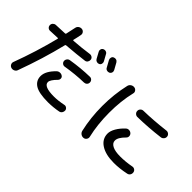

<svg xmlns="http://www.w3.org/2000/svg" viewBox="-45 -1433 2090 2090"><g transform="rotate(45 1000.0 -388.5)"><path d="M719.7 -677.7Q685.5 -739.3 679.7 -751Q671.9 -765.6 676.8 -781.7Q681.6 -797.9 697.3 -805.7Q712.9 -813.5 729.5 -808.6Q746.1 -803.7 753.9 -789.1Q789.1 -725.6 794.9 -714.8Q802.7 -700.2 797.9 -682.6Q793 -665 776.9 -658.2Q760.7 -651.4 744.1 -657.2Q727.5 -663.1 719.7 -677.7ZM839.8 -821.3Q855.5 -829.1 872.6 -824.2Q889.6 -819.3 899.4 -802.7Q936.5 -735.4 941.4 -726.6Q949.2 -710.9 943.8 -694.3Q938.5 -677.7 921.9 -669.9Q906.2 -663.1 889.2 -668.5Q872.1 -673.8 864.3 -690.4Q851.6 -715.8 823.2 -764.6Q815.4 -779.3 819.8 -796.9Q824.2 -814.5 839.8 -821.3ZM144.5 -536.1Q126 -535.2 112.8 -547.9Q99.6 -560.5 99.6 -579.6Q99.6 -598.6 112.8 -611.8Q126 -625 144.5 -626Q210.9 -627.9 280.3 -631.8Q289.1 -631.8 291 -639.6Q306.6 -713.9 315.4 -752Q319.3 -773.4 336.4 -785.6Q353.5 -797.9 375 -795.9Q394.5 -793.9 406.7 -777.8Q418.9 -761.7 415 -742.2Q412.1 -728.5 405.8 -696.3Q399.4 -664.1 394.5 -647.5Q392.6 -640.6 401.4 -639.6Q523.4 -648.4 630.9 -664.1Q649.4 -666 664.6 -654.8Q679.7 -643.6 680.7 -625Q682.6 -606.4 671.9 -591.3Q661.1 -576.2 641.6 -574.2Q539.1 -560.5 379.9 -547.9Q372.1 -547.9 370.1 -539.1Q304.7 -269.5 200.2 14.6Q193.4 34.2 173.8 43.5Q154.3 52.7 134.3 46.9Q114.3 41 105 22.9Q95.7 4.9 102.5 -13.7Q197.3 -266.6 264.6 -533.2Q266.6 -541 258.8 -541Q179.7 -537.1 144.5 -536.1ZM875 -40Q877 -21.5 866.2 -5.4Q855.5 10.7 836.9 14.6Q761.7 29.3 679.7 30.3Q538.1 30.3 479 -7.3Q419.9 -44.9 419.9 -115.2Q419.9 -191.4 507.8 -276.4Q522.5 -290 543.5 -291Q564.5 -292 580.1 -280.3Q594.7 -270.5 595.7 -252.4Q596.7 -234.4 584 -220.7Q522.5 -159.2 522.5 -125Q522.5 -59.6 679.7 -59.6Q745.1 -59.6 825.2 -76.2Q842.8 -80.1 857.9 -68.8Q873 -57.6 875 -40ZM484.4 -410.2Q482.4 -428.7 493.7 -444.3Q504.9 -460 524.4 -462.9Q667 -486.3 804.7 -489.3Q823.2 -490.2 836.4 -477.1Q849.6 -463.9 849.6 -444.8Q849.6 -425.8 836.9 -413.1Q824.2 -400.4 804.7 -399.4Q672.9 -396.5 533.2 -373Q515.6 -370.1 501 -381.3Q486.3 -392.6 484.4 -410.2Z M1652.3 -9.8Q1525.4 -9.8 1451.7 -57.6Q1377.9 -105.5 1377.9 -188.5Q1377.9 -227.5 1405.3 -275.4Q1432.6 -323.2 1481.4 -368.2Q1496.1 -381.8 1516.6 -380.9Q1537.1 -379.9 1551.8 -366.2Q1565.4 -352.5 1565.9 -333.5Q1566.4 -314.5 1551.8 -300.8Q1487.3 -237.3 1488.3 -190.4Q1488.3 -152.3 1530.3 -130.4Q1572.3 -108.4 1652.3 -108.4Q1734.4 -108.4 1822.3 -125Q1840.8 -128.9 1856.9 -118.2Q1873 -107.4 1876 -87.9Q1878.9 -66.4 1868.2 -50.3Q1857.4 -34.2 1836.9 -30.3Q1739.3 -9.8 1652.3 -9.8ZM1809.6 -664.1Q1828.1 -666 1843.8 -653.3Q1859.4 -640.6 1860.4 -622.1Q1862.3 -602.5 1849.1 -586.9Q1835.9 -571.3 1817.4 -569.3Q1645.5 -547.9 1480.5 -544.9Q1460.9 -544.9 1446.8 -558.6Q1432.6 -572.3 1432.6 -592.3Q1432.6 -612.3 1446.8 -626Q1460.9 -639.6 1480.5 -639.6Q1630.9 -642.6 1809.6 -664.1ZM1227.5 30.3Q1205.1 33.2 1186.5 20Q1168 6.8 1163.1 -14.6Q1125 -179.7 1125 -359.9Q1125 -540 1163.1 -705.1Q1168 -727.5 1187 -740.2Q1206.1 -752.9 1227.5 -750Q1247.1 -748 1259.8 -731Q1272.5 -713.9 1266.6 -694.3Q1229.5 -540 1230 -359.9Q1230.5 -179.7 1266.6 -26.4Q1271.5 -6.8 1259.3 10.7Q1247.1 28.3 1227.5 30.3Z"/></g></svg>

Font: Rounded Mgen+ 2p medium
Style: Regular
Weight: 500
Designer: [Source Han Sans]
Ryoko NISHIZUKA  (kana & ideographs); Paul D. Hunt (Latin, Greek & Cyrillic); Wenlong ZHANG  (bopomofo
Version: Version 1.059.20150602